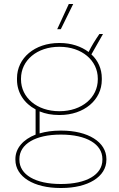

<svg xmlns="http://www.w3.org/2000/svg" viewBox="-20 -740 594 960"><path d="M284 -594 346 -720H324L266 -594ZM65 -341C65 -277 101 -223 158 -193V-67C96 -43 57 1 57 55V59C57 144 149 200 282 200H287C420 200 512 144 512 59V55C512 -30 420 -87 287 -87H282C244 -87 208 -82 178 -73V-183C207 -171 239 -165 275 -165H279C400 -165 489 -240 489 -341V-349C489 -396 470 -438 437 -468L495 -570H477C453 -535 439 -512 423 -480C386 -508 336 -525 279 -525H275C154 -525 65 -450 65 -349ZM85 -347C85 -438 165 -506 276 -506H278C389 -506 469 -438 469 -347V-343C469 -252 389 -184 278 -184H276C165 -184 85 -252 85 -343ZM77 55C77 -20 158 -67 283 -67H286C411 -67 492 -20 492 55V59C492 134 411 180 286 180H283C158 180 77 134 77 59Z"/></svg>

Font: Fixel Display Thin
Style: Regular
Weight: 100
Designer: AlfaBravo + MacPaw
Foundry: Kyrylo Tkachov, Marchela Mozhyna, Serhii Makarenko, Maria Weinstein, Zakhar Kryvoshyya
Version: Version 1.211